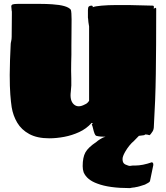

<svg xmlns="http://www.w3.org/2000/svg" viewBox="-20 -681 853 987"><path d="M779 -641Q783 -641 783 -635Q783 -535 782.5 -453Q782 -371 781 -301Q780 -231 777.5 -166Q775 -101 771 -33Q771 -16 764.5 -5.5Q758 5 755 8L751 12L748 14Q747 13 739.5 11.5Q732 10 728 10L724 12Q722 14 720 14Q696 18 660.5 20Q625 22 575 22H524Q510 22 497.5 21Q485 20 474 17Q470 15 466 5.5Q462 -4 457 -26Q455 -35 452 -40Q451 -42 455 -44Q459 -46 457 -46L452 -49H451Q424 -19 387 -2Q350 15 310 22.5Q270 30 233 30Q171 30 130.5 8Q90 -14 68.5 -50.5Q47 -87 40 -130Q36 -156 33 -195.5Q30 -235 30 -296Q30 -333 31.5 -372Q33 -411 35 -454Q35 -459 37.5 -469.5Q40 -480 40 -492Q40 -512 40.5 -545Q41 -578 41 -605Q41 -613 41 -619Q41 -625 40 -626Q40 -632 39 -638Q38 -644 38 -648Q38 -656 46 -658.5Q54 -661 71 -661H129Q159 -661 188.5 -661Q218 -661 248 -659Q326 -654 344 -631Q346 -626 347 -612Q348 -598 348 -581Q348 -538 347.5 -506.5Q347 -475 347 -447V-425Q347 -415 347 -399Q347 -383 346 -359Q345 -316 346.5 -278Q348 -240 344 -210Q338 -164 359.5 -144.5Q381 -125 416 -144Q424 -147 429.5 -152.5Q435 -158 438 -163V-545Q436 -557 434.5 -567Q433 -577 433 -584Q432 -586 432 -590.5Q432 -595 432 -600V-629Q432 -643 436.5 -647.5Q441 -652 450 -652Q457 -652 457 -646V-644Q468 -649 502.5 -652Q537 -655 575 -655H644L765 -652Q770 -652 770 -649Q771 -649 771 -648V-641Q770 -641 770 -637L776 -639Q778 -641 779 -641ZM658 284 648 286Q541 286 481 263Q427 244 410 205Q405 190 405 173Q405 128 419 102.5Q433 77 475 49Q479 45 483.5 42Q488 39 494 35Q499 32 503.5 29.5Q508 27 510 26L590 0Q592 0 593 -1Q594 -1 594.5 -2.5Q595 -4 596 -4H615L638 -3Q684 -3 711 0L669 43Q643 65 623 100Q610 123 610 136Q610 151 616 158Q622 165 633 168Q635 169 641.5 171Q648 173 654 171Q658 170 662.5 170Q667 170 674 170Q713 170 761 153Q768 156 768 163V168L751 250Q750 254 742.5 258.5Q735 263 725 268Q710 273 698 276.5Q686 280 678 281Q674 282 671 282.5Q668 283 666 283Q660 283 658 284Z"/></svg>

Font: Sigmar
Style: Regular
Weight: 400
Designer: Vernon Adams
Foundry: Vernon Adams
Version: Version 1.000; ttfautohint (v1.8.4.7-5d5b);gftools[0.9.24]